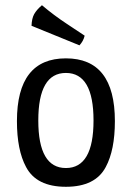

<svg xmlns="http://www.w3.org/2000/svg" viewBox="-20 -702 506 737"><path d="M421 -237Q421 -126 386 -61Q346 15 233 15Q120 15 80 -61Q45 -126 45 -237Q45 -478 233 -478Q421 -478 421 -237ZM127 -239.5Q127 -57 233 -57Q339 -57 339 -239.5Q339 -422 233 -422Q127 -422 127 -239.5ZM285 -528Q161 -579 101 -603Q102 -631 111 -647.5Q120 -664 141 -682Q187 -643 236.5 -610.5Q286 -578 305 -565Q300 -544 285 -528Z"/></svg>

Font: Port Lligat Sans
Style: Regular
Weight: 400
Designer: Dario Muhafara, Eduardo Rodriguez Tunni
Foundry: Tipo
Version: Version 1.002